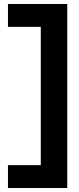

<svg xmlns="http://www.w3.org/2000/svg" viewBox="-20 -770 396 965"><path d="M20 175H318V-750H20V-635H185V60H20Z"/></svg>

Font: Bluebird
Style: SfBdNrw
Weight: 700
Designer: Jasper
Foundry: Cannot Into Space Fonts
Version: Version 0.98